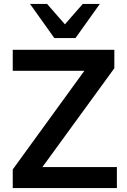

<svg xmlns="http://www.w3.org/2000/svg" viewBox="-20 -959 648 979"><path d="M45 0V-95L440 -639V-598H45V-705H563V-611L167 -67V-107H576V0ZM257 -765 133 -939H220L311 -835L402 -939H489L365 -765Z"/></svg>

Font: Mulish ExtraLight
Style: Bold
Weight: 700
Version: Version 3.603